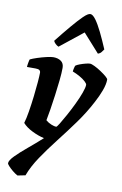

<svg xmlns="http://www.w3.org/2000/svg" viewBox="-104 -837 696 1095"><g transform="rotate(10 243.5 -289.5)"><path d="M78 200Q63 192 48 179.5Q33 167 23 156Q13 145 13 140Q13 124 40 96.5Q67 69 108 35Q149 1 190 -36Q157 -43 120.5 -61Q84 -79 64 -102Q72 -128 79 -171Q86 -214 91.5 -260.5Q97 -307 100 -345Q103 -383 103 -399Q103 -409 96.5 -414Q90 -419 74 -419H24Q24 -427 27 -443.5Q30 -460 32 -464Q46 -471 72 -479.5Q98 -488 124 -494Q150 -500 163 -500Q190 -500 207.5 -487.5Q225 -475 225 -449Q225 -419 220.5 -377Q216 -335 210 -289.5Q204 -244 197.5 -204Q191 -164 186 -139Q201 -126 219 -119Q237 -112 247 -112Q251 -112 264.5 -134Q278 -156 296.5 -189.5Q315 -223 333 -260.5Q351 -298 362.5 -329.5Q374 -361 374 -377Q374 -384 361 -396Q348 -408 327.5 -419.5Q307 -431 286 -439Q286 -445 289 -458Q292 -471 294 -474Q302 -480 318.5 -486Q335 -492 351 -496Q367 -500 375 -500Q384 -500 402.5 -491Q421 -482 440.5 -469Q460 -456 473.5 -444.5Q487 -433 487 -427Q487 -400 473.5 -363.5Q460 -327 440 -290Q405 -223 359 -159.5Q313 -96 266.5 -36.5Q220 23 181.5 80Q143 137 123 191ZM181 -564Q171 -568 162 -577Q153 -586 151 -593Q192 -645 227.5 -687Q263 -729 288.5 -754Q314 -779 328 -779Q342 -779 360 -754.5Q378 -730 398.5 -688Q419 -646 441 -594Q436 -587 429 -577.5Q422 -568 409 -564L314 -670Z"/></g></svg>

Font: Texturina 72pt 72pt ExtraBold
Style: Italic
Weight: 800
Italic angle: -11°
Designer: Guillermo Torres Carreño
Foundry: Omnibus-Type
Version: Version 1.002; ttfautohint (v1.8.3)